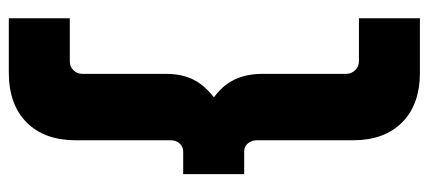

<svg xmlns="http://www.w3.org/2000/svg" viewBox="-282 -488 950 425"><g transform="rotate(-90 192.5 -275.0)"><path d="M245 180Q174 180 134.5 140.5Q95 101 95 32V-181Q95 -188 92 -194.5Q89 -201 83.5 -205Q78 -209 70 -209H20V-344H70Q81 -344 88 -352Q95 -360 95 -371V-582Q95 -651 134.5 -690.5Q174 -730 245 -730H365V-595H270Q258 -595 250 -587Q242 -579 242 -567V-381Q242 -359 236.5 -340Q231 -321 219.5 -305.5Q208 -290 190 -276Q208 -263 219.5 -247Q231 -231 236.5 -211.5Q242 -192 242 -169V17Q242 28 250 36.5Q258 45 270 45H365V180Z"/></g></svg>

Font: MuseoModerno SemiBold
Style: Bold
Weight: 700
Version: Version 1.001